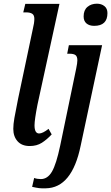

<svg xmlns="http://www.w3.org/2000/svg" viewBox="-20 -781 602 1040"><path d="M52 -83Q52 -108 58 -142Q64 -176 78 -246L158 -625Q166 -657 166 -679Q166 -699 154.5 -706.5Q143 -714 121 -714H106L117 -760H302L183 -214Q167 -132 167 -102Q167 -58 192 -58Q211 -58 243 -83L260 -53Q234 -25 206.5 -7.5Q179 10 141 10Q98 10 75 -16Q52 -42 52 -83ZM433 -692Q433 -726 453.5 -743.5Q474 -761 505 -761Q529 -761 545.5 -748Q562 -735 562 -710Q562 -641 490 -641Q464 -641 448.5 -654Q433 -667 433 -692ZM154 231 165 183Q181 189 201 189Q238 189 261.5 148.5Q285 108 306 8L393 -411Q399 -440 399 -454Q399 -475 389 -482.5Q379 -490 357 -490H344L353 -536H533L417 8Q370 237 228 239Q207 240 191.5 238Q176 236 154 231Z"/></svg>

Font: Noto Serif CondSemiBold
Style: Italic
Weight: 600
Width: 3
Italic angle: -12°
Designer: Monotype Design Team
Foundry: Monotype Imaging Inc.
Version: Version 1.001